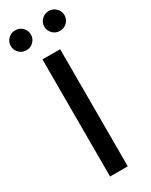

<svg xmlns="http://www.w3.org/2000/svg" viewBox="-271 -985 812 1033"><g transform="rotate(-30 134.5 -468.5)"><path d="M189.5 -727.5V0H79.6V-727.5ZM238.8 -813Q212.9 -813 194.6 -831.1Q176.3 -849.1 176.3 -874.5Q176.3 -900.4 194.6 -918.5Q212.9 -936.5 238.8 -936.5Q264.6 -936.5 283 -918.5Q301.3 -900.4 301.3 -874.5Q301.3 -849.1 283 -831.1Q264.6 -813 238.8 -813ZM30.3 -813Q4.4 -813 -13.9 -831.1Q-32.2 -849.1 -32.2 -874.5Q-32.2 -900.4 -13.9 -918.5Q4.4 -936.5 30.3 -936.5Q56.2 -936.5 74.5 -918.5Q92.8 -900.4 92.8 -874.5Q92.8 -849.1 74.5 -831.1Q56.2 -813 30.3 -813Z"/></g></svg>

Font: Inter V
Style: Weight 500 Optical size 14.0
Weight: 500
Designer: Rasmus Andersson
Foundry: rsms
Version: Version 4.000;git-4fc901f